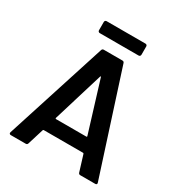

<svg xmlns="http://www.w3.org/2000/svg" viewBox="-197 -984 1042 1116"><g transform="rotate(30 324.0 -426.0)"><path d="M494 -10 461 -117Q459 -121 456 -121H192Q189 -121 187 -117L154 -10Q151 0 141 0H41Q35 0 32 -3.5Q29 -7 31 -14L248 -690Q251 -700 261 -700H386Q396 -700 399 -690L617 -14Q618 -12 618 -9Q618 0 607 0H507Q497 0 494 -10ZM222 -212H425Q431 -212 429 -218L326 -553Q325 -557 323 -557Q321 -557 320 -553L218 -218Q217 -212 222 -212ZM180 -784V-840Q180 -845 183.5 -848.5Q187 -852 192 -852H453Q458 -852 461.5 -848.5Q465 -845 465 -840V-784Q465 -779 461.5 -775.5Q458 -772 453 -772H192Q187 -772 183.5 -775.5Q180 -779 180 -784Z"/></g></svg>

Font: Amber EN SemiBold
Style: Regular
Weight: 600
Designer: Jeremy Tribby
Foundry: Tribby Type
Version: Version 1.408 November 24, 2021